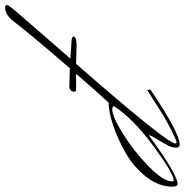

<svg xmlns="http://www.w3.org/2000/svg" viewBox="-6 -698 711 738"><g transform="rotate(-90 349.0 -329.5)"><path d="M24 -17Q51 -17 157 -95.5Q263 -174 309 -246Q309 -253 297 -253Q269 -253 202 -211Q135 -169 77.5 -112.5Q20 -56 20 -22Q20 -17 24 -17ZM552 -410Q577 -410 577 -401Q577 -392 548 -390Q547 -390 472 -392Q166 -42 166 -10Q166 -6 171 -6Q176 -6 211 -23Q246 -40 274 -57L372 -119L373 -106Q207 6 162 6Q150 6 150 -7.5Q150 -21 156.5 -35Q163 -49 176 -70Q193 -97 198 -111L197 -112Q46 -2 11 -2Q0 -2 0 -22Q0 -74 37.5 -122Q75 -170 128 -200.5Q181 -231 234 -249Q287 -267 323 -267Q372 -320 434 -392H372Q365 -392 365 -400Q365 -408 371 -413Q377 -418 383 -418Q442 -416 455 -416Q574 -553 637 -634Q660 -664 689 -665Q698 -665 698 -657Q698 -651 665 -613Q632 -575 612 -552L554 -485Q515 -440 492 -414Z"/></g></svg>

Font: Herr Von Muellerhoff
Style: Regular
Weight: 400
Version: Version 1.000